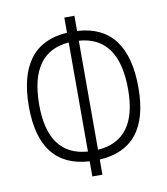

<svg xmlns="http://www.w3.org/2000/svg" viewBox="-81 -782 749 860"><g transform="rotate(-10 293.0 -351.5)"><path d="M269.5 9.8H315.4V-59.1C465.8 -67.4 542 -162.6 542 -346.7C542 -536.1 465.8 -635.3 315.4 -644V-712.9H269.5V-644C119.6 -634.8 43.9 -535.6 43.9 -346.7C43.9 -163.1 119.6 -67.9 269.5 -59.1ZM315.4 -599.6C435.1 -590.8 495.1 -506.8 495.1 -346.7C495.1 -192.9 435.1 -112.3 315.4 -103.5ZM269.5 -103.5C150.4 -112.3 90.8 -193.4 90.8 -346.7C90.8 -506.3 150.4 -590.3 269.5 -599.6Z"/></g></svg>

Font: Cascadia Mono PL ExtraLight
Style: Regular
Weight: 200
Monospace: yes
Designer: Aaron Bell
Foundry: Saja Typeworks
Version: Version 2404.023